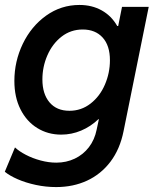

<svg xmlns="http://www.w3.org/2000/svg" viewBox="-22 -549 639 783"><path d="M-2.4 151.4 39.1 52.2Q55.7 67.9 83.3 82.3Q110.8 96.7 143.8 105.5Q176.8 114.3 207.5 114.3Q248.5 114.3 283 97.9Q317.4 81.5 340.6 51.3Q363.8 21 372.1 -20L381.3 -63H379.4Q347.7 -32.7 308.8 -16.4Q270 0 227.5 0Q173.3 0 129.9 -26.9Q86.4 -53.7 61.5 -103.3Q36.6 -152.8 36.6 -218.8Q36.6 -298.8 71 -370.4Q105.5 -441.9 166.3 -485.4Q227.1 -528.8 302.2 -528.8Q353 -528.8 392.8 -506.6Q432.6 -484.4 456.1 -442.9H460L475.6 -521H584.5L481.9 -14.2Q467.3 59.1 428.5 110.4Q389.6 161.6 333 187.7Q276.4 213.9 207 213.9Q165 213.9 124 205.1Q83 196.3 50 181.9Q17.1 167.5 -2.4 151.4ZM426.3 -303.2Q426.3 -363.3 396.5 -396Q366.7 -428.7 315.4 -428.7Q266.6 -428.7 229.2 -399.7Q191.9 -370.6 171.4 -323.7Q150.9 -276.9 150.9 -225.1Q150.9 -166 179.9 -131.6Q209 -97.2 261.2 -97.2Q309.6 -97.2 347.4 -126.7Q385.3 -156.2 405.8 -203.9Q426.3 -251.5 426.3 -303.2Z"/></svg>

Font: Reddit Sans Fudge SmBold Italic
Style: Regular
Weight: 600
Italic angle: -11.25°
Designer: Stephen Hutchings
Version: Version 1.013